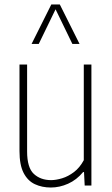

<svg xmlns="http://www.w3.org/2000/svg" viewBox="-20 -828 500 857"><path d="M207 9Q167.5 9 135.8 -5.8Q104 -20.5 85.5 -56Q67 -91.5 67 -154V-540H101V-152Q101 -79.5 131 -51.8Q161 -24 208 -24Q230 -24 257.2 -32.2Q284.5 -40.5 310.2 -60Q336 -79.5 354 -113V-540H388V0H358L355 -60H351Q322 -25 284 -8Q246 9 207 9ZM121 -632 209 -808H247L335 -632H303L228 -786.5L153 -632Z"/></svg>

Font: Encode Sans Condensed Condensed Thin
Style: Regular
Weight: 100
Width: 3
Designer: Multiple Designers
Foundry: Impallari Type
Version: Version 3.000; ttfautohint (v1.8.3) -l 8 -r 50 -G 200 -x 14 